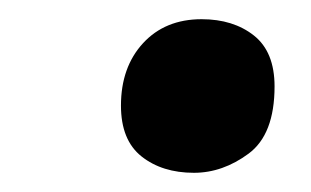

<svg xmlns="http://www.w3.org/2000/svg" viewBox="-20 -561 324 200"><path d="M182 -381Q149 -381 127.5 -398Q106 -415 106 -451Q106 -491 129 -516Q152 -541 190 -541Q223 -541 244.5 -524Q266 -507 266 -471Q266 -421 239 -401Q212 -381 182 -381Z"/></svg>

Font: Noto Serif SemiCondensed
Style: Bold Italic
Weight: 700
Width: 4
Italic angle: -12°
Designer: Monotype Design Team
Foundry: Monotype Imaging Inc.
Version: Version 2.014